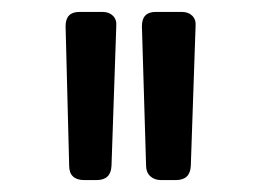

<svg xmlns="http://www.w3.org/2000/svg" viewBox="-20 -783 438 322"><path d="M142 -481H121Q109 -481 102.5 -487Q96 -493 96 -505L90 -739Q90 -763 113 -763H152Q163 -763 169.5 -756.5Q176 -750 175 -739L167 -505Q166 -481 142 -481ZM275 -481H250Q239 -481 232 -487.5Q225 -494 225 -505L218 -739Q218 -763 241 -763H285Q296 -763 302.5 -756.5Q309 -750 308 -739L300 -505Q299 -481 275 -481Z"/></svg>

Font: Shippori Gothic B2 Bold
Style: Regular
Weight: 700
Designer: FONTDASU
Foundry: FONTDASU / Google Inc. / but / Adobe
Version: Version 1.130